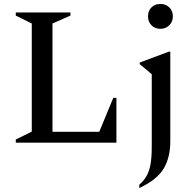

<svg xmlns="http://www.w3.org/2000/svg" viewBox="-20 -723 994 973"><path d="M60 0V-16L141 -56V-604L60 -644V-660H337V-644L246 -604V-55H483L554 -227H570V0ZM793 -577Q765 -577 747.5 -595Q730 -613 730 -640Q730 -668 747.5 -685.5Q765 -703 793 -703Q820 -703 838 -685.5Q856 -668 856 -640Q856 -613 838 -595Q820 -577 793 -577ZM686 230V213Q710 192 723.5 167.5Q737 143 743 108.5Q749 74 749 21V-347L688 -398V-406L835 -461H843V-6Q843 74 810 130.5Q777 187 686 230Z"/></svg>

Font: Spectral Medium
Style: Regular
Weight: 500
Designer: Jean-Baptiste Levee
Foundry: Production Type
Version: Version 2.001